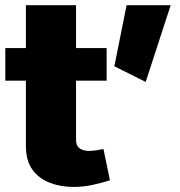

<svg xmlns="http://www.w3.org/2000/svg" viewBox="-20 -717 695 742"><path d="M469.2 -696.8H639.6L543 -400.4L421.9 -460.9ZM379.9 -141.1 404.8 -20.5Q373 -9.8 336.7 -2.2Q300.3 5.4 264.2 5.4Q214.8 5.4 172.9 -10.5Q130.9 -26.4 105.5 -61Q80.1 -95.7 80.1 -152.8V-405.3H0.5V-531.2H80.1V-696.8H273.9V-531.2H392.1V-405.3H273.9V-175.3Q273.9 -153.8 287.6 -143.8Q301.3 -133.8 323.7 -133.8Q335.9 -133.8 351.3 -136Q366.7 -138.2 379.9 -141.1Z"/></svg>

Font: Estedad-FD Black
Style: Regular
Weight: 900
Designer: Amin Abedi
Version: Version 7.3